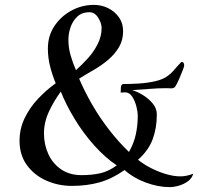

<svg xmlns="http://www.w3.org/2000/svg" viewBox="-20 -753 811 786"><path d="M458 -76Q410 -108 365 -158.5Q320 -209 285 -267Q250 -325 229 -378Q202 -342 181 -297.5Q160 -253 160 -207Q160 -161 178 -122Q196 -83 230.5 -59.5Q265 -36 314 -36Q355 -36 389.5 -43.5Q424 -51 458 -76ZM396 -638Q396 -658 382 -680.5Q368 -703 346 -703Q316 -703 297 -685.5Q278 -668 269 -642Q260 -616 260 -590Q260 -558 269 -526.5Q278 -495 291 -466Q315 -487 339.5 -514Q364 -541 380 -573Q396 -605 396 -638ZM771 -42Q766 -23 749.5 -11Q733 1 712.5 7Q692 13 674 13Q627 13 576 -6Q525 -25 490 -57Q439 -21 387.5 -6.5Q336 8 274 8Q219 8 170 -13.5Q121 -35 90.5 -76.5Q60 -118 60 -177Q60 -226 81 -269.5Q102 -313 136 -349Q170 -385 208 -412Q194 -446 185 -481.5Q176 -517 176 -554Q176 -606 202.5 -646Q229 -686 272 -709.5Q315 -733 365 -733Q396 -733 423 -719.5Q450 -706 467 -682Q484 -658 484 -625Q484 -588 466.5 -559Q449 -530 421.5 -507Q394 -484 362.5 -466Q331 -448 304 -431Q326 -379 357.5 -324.5Q389 -270 428 -220Q467 -170 508 -131Q528 -166 536 -203Q544 -240 544 -280Q544 -294 538.5 -316.5Q533 -339 521.5 -357Q510 -375 492 -375Q488 -375 484 -374.5Q480 -374 475 -374Q475 -374 474.5 -374Q474 -374 474 -375Q474 -383 475 -396Q476 -409 486 -409Q512 -409 547 -411Q582 -413 615.5 -420.5Q649 -428 669 -444Q680 -452 689 -462.5Q698 -473 707 -483Q711 -488 715 -491.5Q719 -495 722 -499Q730 -500 732 -494.5Q734 -489 734 -484Q734 -481 727.5 -464Q721 -447 713.5 -430Q706 -413 703 -408Q699 -402 697 -398Q695 -394 687 -392Q684 -391 674.5 -391.5Q665 -392 660 -392Q626 -392 591 -389Q556 -386 521 -384Q542 -378 565.5 -363.5Q589 -349 605.5 -329Q622 -309 622 -284Q622 -229 605 -183Q588 -137 545 -99Q567 -81 597 -65.5Q627 -50 659 -40.5Q691 -31 719 -31Q744 -31 771 -42Z"/></svg>

Font: Kaisei HarunoUmi
Style: Regular
Weight: 400
Designer: Font-Kai, 金井和夫
Foundry: KAZUO KANAI
Version: Version 5.003